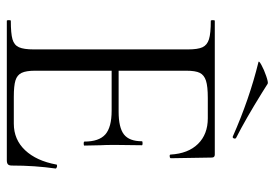

<svg xmlns="http://www.w3.org/2000/svg" viewBox="-144 -680 824 577"><g transform="rotate(90 268.5 -392.0)"><path d="M43 -12Q81 -12 98.5 -17Q116 -22 122.5 -36.5Q129 -51 129 -81V-544Q129 -574 122.5 -588Q116 -602 98.5 -607.5Q81 -613 43 -613Q41 -613 41 -619Q41 -625 43 -625H445Q454 -625 454 -616L456 -493Q456 -490 450.5 -489.5Q445 -489 445 -492Q442 -545 413 -574.5Q384 -604 336 -604H275Q240 -604 223 -598.5Q206 -593 199.5 -580Q193 -567 193 -539V-85Q193 -58 199.5 -44.5Q206 -31 222 -26Q238 -21 272 -21H352Q400 -21 432 -55Q464 -89 475 -149Q475 -151 479 -151Q482 -151 484.5 -149.5Q487 -148 487 -147Q478 -84 478 -15Q478 -7 474.5 -3.5Q471 0 462 0H43Q41 0 41 -6Q41 -12 43 -12ZM313 -315H163V-336H316Q364 -336 384.5 -352Q405 -368 405 -406Q405 -408 411 -408Q417 -408 417 -406L416 -325Q416 -296 417 -281L418 -233Q418 -231 412 -231Q406 -231 406 -233Q406 -277 384.5 -296Q363 -315 313 -315ZM168 -756Q161 -757 175.5 -765Q190 -773 209 -779.5Q228 -786 232 -784L259 -767Q338 -718 395 -689Q397 -688 397 -685Q397 -682 395 -680Q393 -678 391 -679Q278 -729 168 -756Z"/></g></svg>

Font: Cormorant Unicase
Style: Regular
Weight: 400
Designer: Christian Thalmann (Catharsis Fonts)
Foundry: Catharsis Fonts
Version: Version 4.000